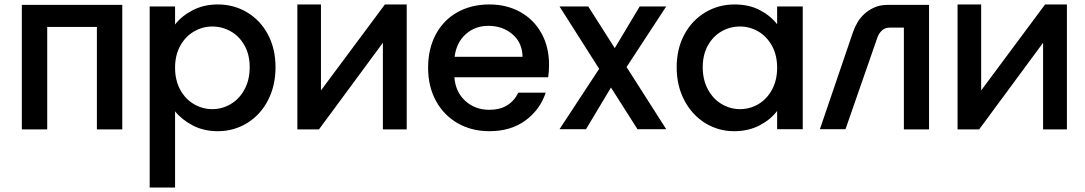

<svg xmlns="http://www.w3.org/2000/svg" viewBox="-20 -580 4869 862"><path d="M78 -558H529V1H415V-459H192V1H78Z M766 -470Q795 -508 845 -534Q895 -560 958 -560Q1030 -560 1089.5 -524.5Q1149 -489 1183 -425Q1217 -361 1217 -278Q1217 -195 1183 -129.5Q1149 -64 1089.5 -27.5Q1030 9 958 9Q895 9 846 -16.5Q797 -42 766 -80V262H652V-551H766ZM1101 -278Q1101 -335 1077.5 -376.5Q1054 -418 1015.5 -439.5Q977 -461 933 -461Q890 -461 851.5 -439Q813 -417 789.5 -375Q766 -333 766 -276Q766 -219 789.5 -176.5Q813 -134 851.5 -112Q890 -90 933 -90Q977 -90 1015.5 -112.5Q1054 -135 1077.5 -178Q1101 -221 1101 -278Z M1315 -560H1421V-174L1708 -560H1806V1H1699V-388L1412 1H1315Z M2445 -289Q2445 -258 2441 -233H2020Q2025 -167 2069 -127Q2113 -87 2177 -87Q2269 -87 2307 -164H2430Q2405 -88 2339.5 -39.5Q2274 9 2177 9Q2098 9 2035.5 -26.5Q1973 -62 1937.5 -126.5Q1902 -191 1902 -276Q1902 -361 1936.5 -425.5Q1971 -490 2033.5 -525Q2096 -560 2177 -560Q2255 -560 2316 -526Q2377 -492 2411 -430.5Q2445 -369 2445 -289ZM2326 -325Q2325 -388 2281 -426Q2237 -464 2172 -464Q2113 -464 2071 -426.5Q2029 -389 2021 -325Z M2793 -279 2971 0H2842L2723 -187L2611 0H2492L2670 -271L2492 -551H2621L2740 -364L2852 -551H2971Z M3018 -278Q3018 -361 3052.5 -425Q3087 -489 3146.5 -524.5Q3206 -560 3278 -560Q3343 -560 3391.5 -534.5Q3440 -509 3469 -471V-551H3584V0H3469V-82Q3440 -43 3390 -17Q3340 9 3276 9Q3205 9 3146 -27.5Q3087 -64 3052.5 -129.5Q3018 -195 3018 -278ZM3469 -276Q3469 -333 3445.5 -375Q3422 -417 3384 -439Q3346 -461 3302 -461Q3258 -461 3220 -439.5Q3182 -418 3158.5 -376.5Q3135 -335 3135 -278Q3135 -221 3158.5 -178Q3182 -135 3220.5 -112.5Q3259 -90 3302 -90Q3346 -90 3384 -112Q3422 -134 3445.5 -176.5Q3469 -219 3469 -276Z M3661 0 3810 -437Q3818 -460 3831 -481.5Q3844 -503 3863.5 -520Q3883 -537 3908 -547.5Q3933 -558 3964 -558H4151V1H4038V-456H3974Q3954 -456 3940.5 -444Q3927 -432 3920 -414L3776 0Z M4279 -560H4385V-174L4672 -560H4770V1H4663V-388L4376 1H4279Z"/></svg>

Font: Poppins Cyr Med
Style: Regular
Weight: 500
Designer: Ninad Kale (Devanagari), Jonny Pinhorn (Latin)
Foundry: Indian Type Foundry
Version: 4.004